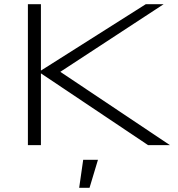

<svg xmlns="http://www.w3.org/2000/svg" viewBox="-20 -691 846 914"><path d="M174.8 -355 673.8 -670.9H758.8L267.1 -349.1L789.1 0H685.1L174.8 -341.8V0H112.8V-670.9H174.8ZM406.2 203.1H356.9L376 69.8H446.3Z"/></svg>

Font: Syncopate
Style: Regular
Weight: 400
Width: 7
Version: Version 001.001